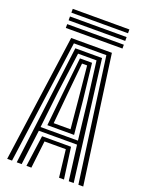

<svg xmlns="http://www.w3.org/2000/svg" viewBox="-175 -1049 864 1134"><g transform="rotate(20 257.0 -482.5)"><path d="M18 0 129 -800H385L496 0H465.5L359 -775.8H155L48.5 0ZM78 0 173 -751.2H341L436 0H405L377 -220H137L109 0ZM139 -244H374L347.5 -475.2L315 -727H199L165.5 -475.2ZM173 -268 194.2 -475.2 219 -704.5H295L320.8 -475.2L341 -268ZM204 -292H310L293 -475.2L273 -680H241L221 -475.2ZM139 0 166 -196H348L375 0H344L324 -172H190L170 0ZM79 -941V-965H435V-941ZM79 -893V-917H435V-893ZM79 -845V-869H435V-845Z"/></g></svg>

Font: Big Shoulders Inline Text Black
Style: Regular
Weight: 900
Designer: Patric King
Foundry: XO Type Co
Version: Version 1.000